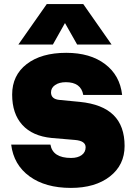

<svg xmlns="http://www.w3.org/2000/svg" viewBox="-20 -920 670 948"><path d="M210.9 -899.9H391.1L530.8 -700.2H360.8L300.8 -806.2L241.2 -700.2H70.8ZM350.1 -229 234.9 -238.8Q140.6 -248 90.3 -303.2Q40 -358.4 40 -453.1Q40 -548.3 112.1 -603.8Q184.1 -659.2 307.1 -659.2Q425.3 -659.2 498.8 -603.5Q572.3 -547.9 583 -451.2H391.1Q379.9 -514.2 305.2 -514.2Q272.5 -514.2 252.2 -500.2Q231.9 -486.3 231.9 -463.9Q231.9 -431.2 272 -426.8L374 -417Q485.8 -405.8 540.5 -351.8Q595.2 -297.9 595.2 -199.2Q595.2 -105.5 522.7 -48.8Q450.2 7.8 330.1 7.8Q204.1 7.8 125.7 -49.3Q47.4 -106.4 35.2 -206.1H229Q240.2 -140.1 331.1 -140.1Q363.8 -140.1 383.3 -154.3Q402.8 -168.5 402.8 -192.9Q402.8 -224.6 350.1 -229Z"/></svg>

Font: Overused Grotesk Black
Style: Regular
Weight: 900
Version: Version 0.002